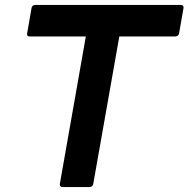

<svg xmlns="http://www.w3.org/2000/svg" viewBox="-20 -754 760 774"><path d="M341 0H232Q221 0 221 -11L326 -607H99Q89 -607 89 -617L107 -721Q109 -733 121 -734H709Q720 -734 720 -723L702 -620Q700 -608 687 -607H461L356 -13Q354 -1 341 0Z"/></svg>

Font: YamahaIndonesia935. App
Style: Bold Italic
Weight: 700
Italic angle: -10°
Designer: Dalton Maag Ltd
Foundry: Dalton Maag Ltd
Version: Version 1.002; January 01, 2024; Regular/Italic